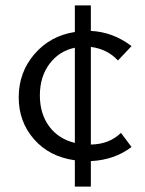

<svg xmlns="http://www.w3.org/2000/svg" viewBox="-20 -588 536 708"><path d="M426 -98 465 -46Q402 2 315 6V100H256V3Q162 -10 105.5 -74.5Q49 -139 49 -229Q49 -321 107 -388.5Q165 -456 256 -470V-568H315V-474Q397 -470 465 -418L415 -365Q376 -407 315 -415V-55Q383 -56 426 -98ZM127 -236Q127 -169 161 -122.5Q195 -76 256 -61V-412Q198 -400 162.5 -352.5Q127 -305 127 -236Z"/></svg>

Font: EauTestInfant Medium
Style: Italic
Weight: 500
Italic angle: -12°
Designer: Christian Thalmann (Catharsis Fonts)
Version: Version 0.001;PS 000.001;hotconv 1.0.88;makeotf.lib2.5.64775